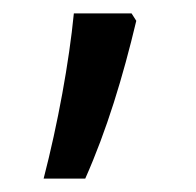

<svg xmlns="http://www.w3.org/2000/svg" viewBox="-20 -200 292 286"><path d="M176 -180H90C83 -108 66 -15 45 66H107C139 -6 163 -85 183 -169Z"/></svg>

Font: Noto Sans Malayalam UI ExtraCondensed
Style: Regular
Weight: 400
Width: 2
Designer: Jelle Bosma - Monotype Design Team
Foundry: Monotype Imaging Inc.
Version: Version 2.104